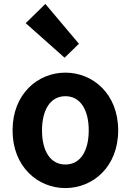

<svg xmlns="http://www.w3.org/2000/svg" viewBox="-20 -944 666 978"><path d="M313 14C453 14 582 -94 582 -280C582 -466 453 -574 313 -574C173 -574 44 -466 44 -280C44 -94 173 14 313 14ZM313 -106C237 -106 194 -174 194 -280C194 -385 237 -454 313 -454C389 -454 432 -385 432 -280C432 -174 389 -106 313 -106ZM309 -650 382 -721 211 -924 111 -826Z"/></svg>

Font: Source Han Sans CN
Style: Bold
Weight: 700
Designer: Ryoko NISHIZUKA 西塚涼子 (kana, bopomofo & ideographs); Paul D. Hunt (Latin, Greek & Cyrillic); Sandoll Communications 산돌커뮤니
Foundry: Adobe
Version: Version 2.001;hotconv 1.0.107;makeotfexe 2.5.65593